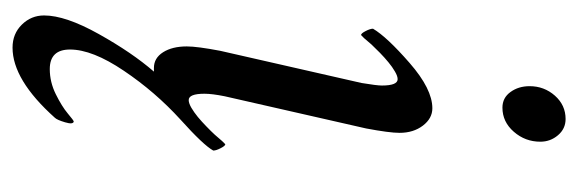

<svg xmlns="http://www.w3.org/2000/svg" viewBox="-319 -352 895 297"><g transform="rotate(90 128.5 -203.5)"><path d="M164.1 -630.9Q179.2 -630.9 189.2 -619.1Q199.2 -607.4 199.2 -591.8Q199.2 -568.4 183.8 -550.8Q168.5 -533.2 146.5 -533.2Q131.3 -533.2 122.3 -545.7Q113.3 -558.1 113.3 -575.2Q113.3 -597.7 127.9 -614.3Q142.6 -630.9 164.1 -630.9ZM212.9 -85.9Q204.6 -70.8 165 -35.2Q122.1 3.9 89.4 52.5Q56.6 101.1 56.6 135.7Q56.6 167 86.9 167Q106.9 167 125.7 157.7Q144.5 148.4 155.5 139.2Q166.5 129.9 168 129.9Q172.9 130.9 169.2 143.3Q165.5 155.8 162.1 159.2Q103.5 224.6 53.7 224.6Q32.2 224.6 18.1 210.2Q3.9 195.8 3.9 175.8Q3.9 142.6 32.7 91.1Q61.5 39.6 90.8 5.9H85Q69.8 5.9 60.8 -8.3Q51.8 -22.5 51.8 -44.9Q51.8 -61 58.6 -96.7L108.4 -315.4Q112.3 -338.9 112.3 -346.7Q112.3 -371.1 102.5 -371.1Q97.7 -371.1 90.6 -366.9Q83.5 -362.8 76.4 -356.9Q69.3 -351.1 61.8 -343.8Q54.2 -336.4 48.8 -330.6Q43.5 -324.7 39.1 -319.3L34.2 -314.5Q31.7 -314.5 28.1 -321.5Q24.4 -328.6 24.4 -333Q37.1 -354.5 77.4 -389.6Q117.7 -424.8 147.5 -424.8Q163.1 -424.8 174.3 -410.2Q185.5 -395.5 185.5 -374Q185.5 -358.4 178.7 -322.3L128.9 -103.5Q125 -84 125 -72.3Q125 -47.9 134.8 -47.9Q139.6 -47.9 146.7 -52Q153.8 -56.2 160.9 -62Q168 -67.9 175.5 -75.2Q183.1 -82.5 188.5 -88.4Q193.8 -94.2 198.2 -99.6L203.1 -104.5Q205.6 -104.5 209.2 -97.4Q212.9 -90.3 212.9 -85.9Z"/></g></svg>

Font: Crimson
Style: Italic
Weight: 400
Italic angle: -11°
Version: Version 0.8